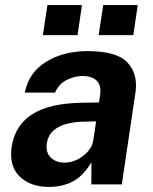

<svg xmlns="http://www.w3.org/2000/svg" viewBox="-20 -729 606 759"><path d="M173.5 10Q100.5 10 58 -31Q15.5 -72 26 -148Q38.5 -233 107.2 -277.2Q176 -321.5 309.5 -323L371.5 -324L376 -355Q381 -391.5 362 -410.2Q343 -429 304.5 -428.5Q274.5 -428 243.8 -413Q213 -398 197.5 -363H78Q94 -443 162.8 -485Q231.5 -527 326 -527Q441.5 -527 483.8 -482Q526 -437 515.5 -363.5L461.5 0H341L341.5 -87.5Q307.5 -31.5 266.2 -10.8Q225 10 173.5 10ZM235.5 -86Q261 -86 285.5 -98.2Q310 -110.5 327.5 -130.2Q345 -150 348.5 -172.5L360 -249L310 -248Q275.5 -247.5 244 -239.5Q212.5 -231.5 191.2 -212.8Q170 -194 165 -162.5Q160 -126.5 180.8 -106.2Q201.5 -86 235.5 -86ZM370 -590 388 -709H524.5L507 -590ZM149.5 -590 167.5 -709H304L286.5 -590Z"/></svg>

Font: Public Sans
Style: Bold Italic
Weight: 700
Italic angle: -8°
Designer: The Public Sans project authors (U.S. Web Design System). Libre Franklin designed by Pablo Impallari and Rodrigo Fuenzal
Version: Version 1.008; ttfautohint (v1.8.1) -l 8 -r 50 -G 200 -x 14 